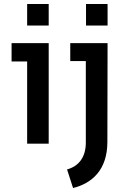

<svg xmlns="http://www.w3.org/2000/svg" viewBox="-20 -720 636 962"><path d="M116 0H224V-504H38V-412H116ZM116 -592H224V-700H116ZM316 129 346 222C440 199 518 132 518 -9L519 -504H332V-414H410V-6C410 70 373 113 316 129ZM411 -592H519V-700H411Z"/></svg>

Font: Finlandica Medium
Style: Regular
Weight: 500
Designer: Niklas Ekholm, Juho Hiilivirta, Jaakko Suomalainen
Foundry: Helsinki Type Studio
Version: Version 2.000;Glyphs 3.2 (3202)